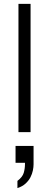

<svg xmlns="http://www.w3.org/2000/svg" viewBox="-20 -680 252 988"><path d="M75 0V-660H137.3V0ZM69.7 287.9V250.9Q95.9 231.2 102.2 209.2Q108.5 187.3 108.5 164.9V157.8H60V71.1H152.7V165.8Q152.7 179.5 149.2 197Q145.6 214.6 136.8 232Q128 249.3 111.6 264.5Q95.2 279.6 69.7 287.9Z"/></svg>

Font: Panamera Thin
Style: Regular
Weight: 100
Designer: Bastien Sozeau
Foundry: NBR — Bastien Sozeau
Version: Version 3.003;gftools[0.9.33]